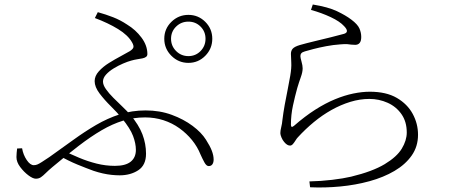

<svg xmlns="http://www.w3.org/2000/svg" viewBox="-20 -793 2040 852"><path d="M816 -514Q772 -514 740.5 -545.5Q709 -577 709 -621Q709 -665 740.5 -696Q772 -727 816 -727Q860 -727 891 -696Q922 -665 922 -621Q922 -577 891 -545.5Q860 -514 816 -514ZM511 -15Q494 -15 475 -17Q456 -19 436 -23.5Q416 -28 395 -35Q362 -47 323 -63Q284 -79 240 -104L258 -125Q293 -109 331 -93Q369 -77 409 -67Q449 -57 490 -57Q537 -57 560 -75.5Q583 -94 583 -128Q583 -156 570.5 -189.5Q558 -223 521 -268Q501 -293 472.5 -321Q444 -349 422 -378Q400 -407 400 -433Q400 -456 418.5 -476.5Q437 -497 463.5 -513.5Q490 -530 515.5 -543.5Q541 -557 556 -566Q570 -575 572 -583Q574 -591 566 -605Q548 -637 504 -664Q460 -691 401 -713L414 -739Q450 -729 482 -716.5Q514 -704 544 -684Q582 -661 608 -626Q634 -591 634 -553Q634 -545 628 -540.5Q622 -536 612 -534Q602 -532 589 -530Q576 -528 562 -524Q547 -520 526 -511Q505 -502 484.5 -489.5Q464 -477 450.5 -462Q437 -447 437 -431Q437 -416 450 -397.5Q463 -379 483 -359Q503 -339 523.5 -319.5Q544 -300 558 -284Q596 -239 612 -197Q628 -155 628 -111Q628 -60 593.5 -37.5Q559 -15 511 -15ZM139 0Q126 0 106 -15Q86 -30 69.5 -52Q53 -74 53 -96Q53 -107 54 -115.5Q55 -124 56 -134L78 -135Q83 -106 98.5 -83Q114 -60 130 -60Q138 -60 145.5 -63Q153 -66 165.5 -74Q178 -82 199 -96Q254 -135 305 -172Q356 -209 406.5 -238.5Q457 -268 511 -285.5Q565 -303 626 -303Q689 -303 742 -283.5Q795 -264 834.5 -234.5Q874 -205 894 -173Q912 -145 920 -124Q928 -103 928 -85Q928 -72 922.5 -64Q917 -56 906 -56Q896 -56 887 -72.5Q878 -89 870 -107Q856 -142 832 -171.5Q808 -201 776 -224Q744 -247 705.5 -259.5Q667 -272 624 -272Q573 -272 526 -257.5Q479 -243 431 -215Q383 -187 329.5 -146Q276 -105 213 -52Q194 -36 182.5 -24.5Q171 -13 161.5 -6.5Q152 0 139 0ZM816 -544Q848 -544 870 -566.5Q892 -589 892 -621Q892 -653 870 -675Q848 -697 816 -697Q784 -697 761.5 -675Q739 -653 739 -621Q739 -589 761.5 -566.5Q784 -544 816 -544Z M1353 12Q1404 11 1454 5Q1504 -1 1538 -9Q1633 -32 1687 -64.5Q1741 -97 1763 -133.5Q1785 -170 1785 -205Q1785 -253 1761.5 -286.5Q1738 -320 1700 -337Q1662 -354 1619 -354Q1577 -354 1534.5 -341Q1492 -328 1451 -305Q1410 -282 1372.5 -251Q1335 -220 1302 -184Q1297 -179 1291.5 -170Q1286 -161 1280 -154Q1274 -147 1267 -147Q1254 -147 1241 -163Q1234 -171 1229 -183Q1224 -195 1224 -202Q1224 -213 1228 -229Q1232 -245 1233 -259Q1237 -292 1243.5 -328Q1250 -364 1257 -398Q1264 -432 1268 -457Q1274 -492 1272.5 -515.5Q1271 -539 1271 -554Q1271 -568 1279 -577Q1287 -586 1310 -593Q1338 -601 1375.5 -610Q1413 -619 1449.5 -628Q1486 -637 1507 -643Q1532 -651 1507 -677Q1488 -698 1447.5 -717Q1407 -736 1360 -749L1368 -773Q1436 -762 1475 -743.5Q1514 -725 1539 -706Q1567 -685 1575 -666.5Q1583 -648 1583 -629Q1583 -611 1576 -602.5Q1569 -594 1556 -594Q1545 -594 1538.5 -595Q1532 -596 1521.5 -597Q1511 -598 1489 -596Q1459 -594 1427.5 -588Q1396 -582 1371 -575.5Q1346 -569 1333 -565Q1322 -562 1317.5 -557Q1313 -552 1313 -544Q1313 -537 1318 -519.5Q1323 -502 1323 -490Q1323 -473 1315 -451Q1307 -429 1299 -402Q1289 -366 1280 -324.5Q1271 -283 1271 -240Q1271 -223 1285 -235Q1333 -277 1378.5 -306Q1424 -335 1466.5 -352.5Q1509 -370 1548 -378Q1587 -386 1621 -386Q1694 -386 1741 -358.5Q1788 -331 1811.5 -287.5Q1835 -244 1835 -195Q1835 -143 1807 -103Q1779 -63 1730.5 -34.5Q1682 -6 1620 11Q1558 28 1490 34.5Q1422 41 1356 38Z"/></svg>

Font: Noto Serif HK ExtraLight
Style: Regular
Weight: 200
Designer: Ryoko NISHIZUKA 西塚涼子 (kana & ideographs); Frank Grießhammer (Latin, Greek & Cyrillic); Wenlong ZHANG 张文龙 (bopomofo); San
Foundry: Adobe
Version: Version 2.002-H1;hotconv 1.1.0;makeotfexe 2.6.0